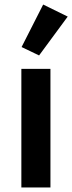

<svg xmlns="http://www.w3.org/2000/svg" viewBox="-20 -825 318 845"><path d="M74 0V-522H202V0ZM152 -581 75 -618 170 -805 278 -752Z"/></svg>

Font: IBM Plex Sans Hebrew SemiBold
Style: Regular
Weight: 600
Designer: Mike Abbink, Paul van der Laan, Pieter van Rosmalen, Yanek Iontef
Foundry: Bold Monday
Version: Version 1.2